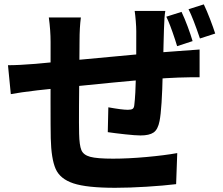

<svg xmlns="http://www.w3.org/2000/svg" viewBox="-20 -821 1040 895"><path d="M744.2 -681.6 742.4 -615.8Q741.6 -586.8 741.1 -559.4Q740.6 -532 739.6 -506.6Q739.6 -490.4 738.6 -482.8Q735 -313.8 723.8 -257Q716.2 -217.4 696.1 -203.5Q676 -189.6 635 -189.6Q611.8 -189.6 563.1 -194.9Q514.4 -200.2 482.4 -205L485 -320.8Q548.8 -309.2 576 -309.2Q591.6 -309.2 598.2 -313.6Q604.8 -318 606 -331Q611.6 -375.2 614 -476.2Q615 -491.4 615 -508Q615.2 -585 615.2 -675.8Q615.2 -694.4 612.9 -722.8Q610.6 -751.2 607.8 -770H750.6Q745.8 -744.8 744.2 -681.6ZM350.8 -632.8 349.8 -502Q348.8 -415.4 348.3 -326.6Q347.8 -237.8 348.8 -197.6Q350 -143.8 359.4 -121.2Q368.8 -98.6 400.5 -90Q432.2 -81.4 506.8 -81.4Q577.4 -81.4 662.5 -89.1Q747.6 -96.8 806.2 -107.4L801 37.4Q743.6 44.4 663.2 49.4Q582.8 54.4 516.8 54.4Q384.8 54.4 322.4 33.8Q260 13.2 239.4 -33.8Q218.8 -80.8 216.6 -176.2Q215.6 -220.4 215.6 -344.1Q215.6 -467.8 215.8 -565.6V-625.2Q215.8 -679 207.6 -739.6H357Q350.8 -691.8 350.8 -632.8ZM145.6 -523.4 239.6 -532.2Q678 -574.2 811.6 -583Q863.6 -586.6 910.4 -590.2V-460.8Q889.8 -461.8 810.8 -459.4Q710 -455.8 508.4 -436.3Q306.8 -416.8 154.6 -400Q72 -390.2 30.4 -382.2L17.2 -517Q67.6 -517 145.6 -523.4ZM877.8 -629.4 805.6 -605.8 796.2 -636Q772 -709.8 755.2 -743.2L826.2 -765.6Q840.4 -736 854.8 -697.3Q869.2 -658.6 877.8 -629.4ZM983.2 -664.6 912 -641.6Q880.4 -735.4 858.8 -778L930 -800.6Q944.2 -771 959 -732.4Q973.8 -693.8 983.2 -664.6Z"/></svg>

Font: 寒蝉端黑体 Light
Style: Regular
Weight: 300
Designer: ChillDuanSans {Warren2060}; 
Source Han Sans {Ryoko NISHIZUKA 西塚涼子 (kana, bopomofo & ideographs); Paul D. Hunt (Latin, G
Foundry: ChillType&Adobe
Version: Version 1.300;Glyphs 3.3 (3306)